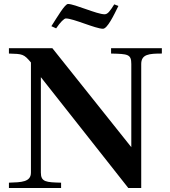

<svg xmlns="http://www.w3.org/2000/svg" viewBox="-20 -948 856 968"><path d="M186 -78V-559L627 0H692V-625C692 -675 732 -678 796 -678V-705H540V-678C625 -676 642 -675 642 -625V-206L244 -705H25V-678C94 -676 100 -676 136 -633V-78C136 -30 88 -29 25 -27V0H288V-27C213 -29 186 -30 186 -78ZM239 -816C270 -864 307 -928 323 -928C356 -928 469 -876 507 -876C523 -876 534 -891 556 -926L577 -918C553 -869 521 -803 499 -803C462 -803 350 -855 312 -855C303 -855 284 -836 263 -805Z"/></svg>

Font: Ortica Linear
Style: Bold
Weight: 700
Designer: Benedetta Bovani
Foundry: Collletttivo
Version: Version 2.000;Glyphs 3.1.2 (3151)